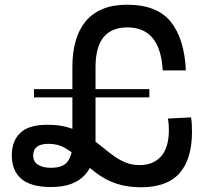

<svg xmlns="http://www.w3.org/2000/svg" viewBox="-20 -782 863 813"><path d="M612.5 -404.5V-369.5H124V-404.5ZM518 -762Q645 -762 703 -689.8Q761 -617.5 767 -484H669Q664 -574.5 626.8 -620.2Q589.5 -666 519 -666Q486 -666 460.5 -655.5Q435 -645 418.2 -624.2Q401.5 -603.5 393 -571.8Q384.5 -540 384.5 -498V-179Q384.5 -135.5 373.2 -100.8Q362 -66 339.2 -41Q316.5 -16 280.8 -3Q245 10 196 10Q110.5 10 70.2 -24.8Q30 -59.5 30 -124.5Q30 -186.5 67.5 -220.8Q105 -255 185.5 -253.5V-173Q120.5 -173 120.5 -123Q120.5 -98 140.5 -84.8Q160.5 -71.5 195 -71.5Q248 -71.5 267.2 -99.2Q286.5 -127 286.5 -170V-499Q286.5 -559.5 300.2 -608Q314 -656.5 342.2 -691Q370.5 -725.5 414.2 -743.8Q458 -762 518 -762ZM789 -285Q791.5 -270 792.2 -255.8Q793 -241.5 793 -225Q793 -108 739.8 -48.2Q686.5 11.5 575 11Q529 10.5 493.5 1.5Q458 -7.5 430.2 -22.5Q402.5 -37.5 379.8 -55.5Q357 -73.5 336.5 -91.5L307.5 -117.5Q281 -141 252.5 -157Q224 -173 185.5 -173V-253.5Q228.5 -253.5 262.8 -244Q297 -234.5 325.5 -219.5L361.5 -198Q389 -179.5 413.2 -159.5Q437.5 -139.5 461.5 -122Q485.5 -104.5 512.2 -93.8Q539 -83 572 -83Q629 -83 662 -120Q695 -157 695 -230.5Q695 -242.5 694.2 -255Q693.5 -267.5 691 -280Z"/></svg>

Font: Hepta Slab ExtraLight Medium
Style: Regular
Weight: 500
Version: Version 1.100